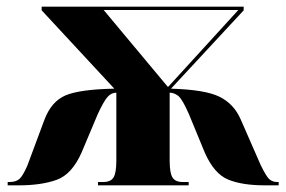

<svg xmlns="http://www.w3.org/2000/svg" viewBox="-20 -556 859 576"><path d="M3 0H37Q104 0 150 -16.5Q196 -33 225 -99L273 -213Q291 -252 302.5 -265Q314 -278 329 -278V-74Q329 -37 320.5 -23.5Q312 -10 290 -10H274V0H546V-10H528Q506 -10 497.5 -23.5Q489 -37 489 -74V-278Q502 -278 514.5 -268.5Q527 -259 547 -213L594 -99Q622 -35 664 -17.5Q706 0 774 0H816V-10H811Q798 -10 788.5 -18Q779 -26 762 -61L702 -198Q682 -244 639 -265.5Q596 -287 493 -290L711 -525V-536H105V-525L323 -290Q220 -288 177 -270Q134 -252 113 -196L62 -59Q48 -27 37.5 -18.5Q27 -10 9 -10H3ZM483 -296 291 -526H695L485 -296Z"/></svg>

Font: Noto Serif Display SemiCondensed Extra
Style: Regular
Weight: 800
Width: 4
Designer: Monotype Design Team
Foundry: Monotype Imaging Inc.
Version: Version 1.900